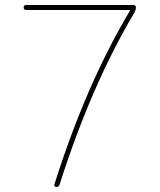

<svg xmlns="http://www.w3.org/2000/svg" viewBox="-20 -750 640 770"><path d="M85 -710Q75 -710 75 -720Q75 -730 85 -730H515Q525 -730 525 -720Q525 -711 520 -701Q347 -411 219 -10Q216 0 206 0Q202 0 199.5 -3Q197 -6 198 -10Q325 -412 501 -707Q501 -708 501.5 -708Q502 -708 502 -709Q502 -710 501 -710Z"/></svg>

Font: Rounded Mplus 1c Thin
Style: Regular
Weight: 250
Version: Version 1.059.20150529